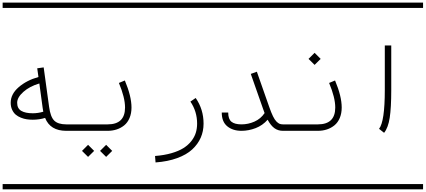

<svg xmlns="http://www.w3.org/2000/svg" viewBox="-20 -990 3222 1453"><path d="M481.4 0Q359.9 0 321.3 -97.7Q276.9 -84 228 -84Q204.6 -84 182.9 -87.2Q161.1 -90.3 138.4 -99.4Q115.7 -108.4 99.1 -122.3Q82.5 -136.2 71.8 -159.4Q61 -182.6 61 -212.4Q61 -278.3 121.8 -330.6Q182.6 -382.8 271 -407.2L261.7 -473.1L310.5 -480L351.6 -181.2Q361.8 -106 390.1 -77.6Q418.9 -48.8 481.4 -48.8H530.3V0ZM277.8 -358.4Q204.6 -336.9 157.2 -294.9Q109.9 -252.9 109.9 -212.4Q109.9 -169.4 140.9 -151.1Q171.9 -132.8 228 -132.8Q267.1 -132.8 307.6 -144.5Q305.7 -155.3 302.7 -174.3ZM0 402.8H530.3V442.9H0ZM0 -970.2H530.3V-930.2H0Z M737.3 151.9 783.2 106 829.1 151.9 783.2 197.3ZM600.6 151.9 646.5 106 692.4 151.9 646.5 197.3ZM530.3 -48.8H794.9Q926.3 -48.8 926.3 -176.3Q926.3 -251 879.9 -362.3L924.8 -380.9Q975.1 -261.2 975.1 -176.3Q975.1 -131.8 960.4 -97.2Q945.8 -62.5 920.4 -41.7Q895 -21 863.3 -10.5Q831.5 0 794.9 0H530.3Q520 0 512.9 -7.1Q505.9 -14.2 505.9 -24.4Q505.9 -34.7 512.9 -41.7Q520 -48.8 530.3 -48.8ZM530.3 402.8H1060.5V442.9H530.3ZM530.3 -970.2H1060.5V-930.2H530.3Z M1420.9 -221.2 1460.9 -248.5Q1520.5 -162.6 1520.5 -54.2Q1520.5 2.9 1499 52Q1477.5 101.1 1434.6 140.9Q1391.6 180.7 1320.8 206.5Q1250 232.4 1157.2 239.3L1153.3 190.4Q1222.7 185.1 1277.6 169.2Q1332.5 153.3 1368.4 130.6Q1404.3 107.9 1428 77.6Q1451.7 47.4 1461.7 14.9Q1471.7 -17.6 1471.7 -54.2Q1471.7 -147 1420.9 -221.2ZM1060.5 402.8H1590.8V442.9H1060.5ZM1060.5 -970.2H1590.8V-930.2H1060.5Z M2121.1 -48.8V0Q2084.5 0 2056.9 -19.8Q2029.3 -39.6 2005.4 -84Q1967.3 -40.5 1914.3 -20.3Q1861.3 0 1807.6 0Q1741.7 0 1700 -34.2Q1658.2 -68.4 1658.2 -138.2H1707Q1707 -88.9 1731.4 -68.8Q1755.9 -48.8 1807.6 -48.8Q1858.4 -48.8 1905.8 -69.8Q1953.1 -90.8 1982.4 -134.3Q1977.5 -145.5 1971.7 -163.6L1877.9 -430.7L1923.8 -447.3L2017.6 -180.2Q2032.7 -137.2 2045.9 -110.1Q2059.1 -83 2072.3 -70.1Q2085.4 -57.1 2095.9 -53Q2106.4 -48.8 2121.1 -48.8ZM1590.8 402.8H2121.1V442.9H1590.8ZM1590.8 -970.2H2121.1V-930.2H1590.8Z M2314.9 -544.4 2360.8 -590.3 2406.7 -544.4 2360.8 -499ZM2121.1 -48.8H2385.7Q2517.1 -48.8 2517.1 -176.3Q2517.1 -251 2470.7 -362.3L2515.6 -380.9Q2565.9 -261.2 2565.9 -176.3Q2565.9 -131.8 2551.3 -97.2Q2536.6 -62.5 2511.2 -41.7Q2485.8 -21 2454.1 -10.5Q2422.4 0 2385.7 0H2121.1Q2110.8 0 2103.8 -7.1Q2096.7 -14.2 2096.7 -24.4Q2096.7 -34.7 2103.8 -41.7Q2110.8 -48.8 2121.1 -48.8ZM2121.1 402.8H2651.4V442.9H2121.1ZM2121.1 -970.2H2651.4V-930.2H2121.1Z M2886.7 15.1 2848.6 -15.1Q2892.1 -69.8 2892.1 -309.6V-646H2940.9V-309.6Q2940.9 -174.3 2929.2 -98.6Q2917.5 -22.9 2886.7 15.1ZM2651.4 402.8H3181.6V442.9H2651.4ZM2651.4 -970.2H3181.6V-930.2H2651.4Z"/></svg>

Font: AzarMehrMSRS1
Style: Regular
Weight: 1
Designer: Amin Abedi
Version: Version 1.00